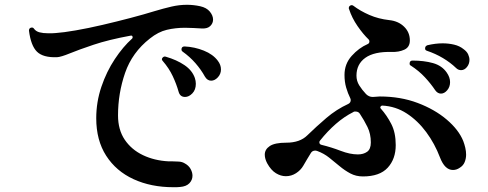

<svg xmlns="http://www.w3.org/2000/svg" viewBox="-20 -769 2040 802"><path d="M732 12Q725 13 718 13Q711 13 704 13Q611 13 538 -20.5Q465 -54 423.5 -118.5Q382 -183 382 -275Q382 -343 403.5 -406.5Q425 -470 459.5 -522Q494 -574 532 -608Q534 -610 534 -613Q534 -622 525 -620Q433 -603 370.5 -582Q308 -561 271.5 -546Q235 -531 218 -530Q160 -528 134.5 -553Q109 -578 101 -641Q101 -650 108 -653Q110 -654 113 -654Q119 -654 122 -649Q130 -638 145 -634Q160 -630 181 -630Q189 -630 197 -630Q205 -630 213 -631Q244 -633 296 -642Q348 -651 408 -665Q468 -679 525 -694Q582 -709 624 -722Q664 -734 696.5 -741.5Q729 -749 761 -749Q788 -749 816 -743Q843 -737 856.5 -720.5Q870 -704 870 -687Q870 -672 858.5 -660.5Q847 -649 824 -650Q805 -651 787.5 -652Q770 -653 753 -653Q713 -653 677 -644.5Q641 -636 606 -608Q532 -550 502.5 -464.5Q473 -379 473 -287Q473 -227 501 -185.5Q529 -144 577 -121Q625 -98 685 -95Q689 -95 693 -95Q697 -95 701 -95Q714 -95 727.5 -94Q741 -93 751 -87Q768 -78 776 -63.5Q784 -49 784 -35Q784 -17 771 -3.5Q758 10 732 12ZM726 -386Q717 -418 701.5 -451Q686 -484 660 -514Q653 -521 659 -528Q665 -535 673 -532Q718 -519 750.5 -497Q783 -475 794 -443Q798 -431 798 -419Q798 -394 783.5 -379Q769 -364 753 -364Q732 -364 726 -386ZM836 -449Q820 -478 796.5 -505Q773 -532 742 -554Q738 -557 738 -562Q738 -575 751 -575Q793 -573 831.5 -557.5Q870 -542 890 -515Q903 -498 903 -479Q903 -460 890 -446Q877 -432 862 -432Q846 -432 836 -449Z M1496 -32Q1467 -32 1443.5 -44.5Q1420 -57 1398.5 -75Q1377 -93 1355 -110.5Q1333 -128 1306 -138Q1300 -140 1297 -140Q1284 -140 1278 -129Q1270 -116 1262.5 -103.5Q1255 -91 1247 -77Q1236 -58 1216.5 -45.5Q1197 -33 1174 -33Q1153 -33 1132.5 -45.5Q1112 -58 1096 -87Q1086 -106 1086 -123Q1086 -145 1107 -159Q1128 -173 1176 -173Q1233 -173 1264 -204Q1301 -240 1343 -276Q1385 -312 1435 -335Q1445 -340 1445 -351Q1445 -353 1444.5 -355Q1444 -357 1443 -359Q1433 -379 1426 -403Q1419 -427 1419 -456Q1419 -502 1449 -535.5Q1479 -569 1516 -585Q1523 -588 1523 -596Q1523 -601 1520 -604Q1497 -626 1473.5 -660Q1450 -694 1438 -731Q1437 -732 1437 -735Q1437 -742 1442 -745Q1449 -750 1456 -745Q1485 -723 1523 -706.5Q1561 -690 1606 -685Q1644 -681 1668 -657.5Q1692 -634 1692 -600Q1692 -572 1669 -561.5Q1646 -551 1616 -552Q1543 -554 1506 -527.5Q1469 -501 1469 -453Q1469 -431 1480.5 -412.5Q1492 -394 1509 -376Q1521 -364 1537 -364Q1545 -364 1552 -365Q1559 -366 1566 -366Q1653 -366 1724.5 -339Q1796 -312 1846 -269.5Q1896 -227 1915 -180Q1920 -167 1923.5 -152Q1927 -137 1927 -123Q1927 -107 1921 -92Q1915 -77 1900 -68Q1887 -59 1872 -59Q1838 -59 1818 -111Q1796 -169 1760.5 -217Q1725 -265 1679 -295Q1633 -325 1577 -328Q1572 -328 1569.5 -323.5Q1567 -319 1571 -315Q1596 -287 1614.5 -251Q1633 -215 1633 -163Q1633 -105 1599.5 -68.5Q1566 -32 1496 -32ZM1475 -124Q1498 -124 1513.5 -135Q1529 -146 1529 -174Q1529 -210 1515 -238.5Q1501 -267 1483 -294Q1477 -303 1466 -303Q1464 -303 1461 -303Q1458 -303 1456 -301Q1418 -282 1383 -251.5Q1348 -221 1317 -182Q1314 -179 1314 -175Q1314 -166 1323 -164Q1364 -154 1403 -139Q1442 -124 1475 -124ZM1798 -392Q1780 -419 1755 -446Q1730 -473 1696 -495Q1691 -497 1691 -503Q1691 -516 1703 -516Q1751 -516 1788.5 -505.5Q1826 -495 1846 -466Q1860 -446 1860 -426Q1860 -406 1848 -392Q1836 -378 1822 -378Q1808 -378 1798 -392ZM1885 -485Q1861 -508 1830 -526.5Q1799 -545 1763 -557Q1754 -560 1756 -569Q1756 -576 1765 -580Q1799 -588 1829 -588Q1854 -588 1877 -582.5Q1900 -577 1916 -564Q1930 -554 1935.5 -542Q1941 -530 1941 -519Q1941 -502 1930.5 -489Q1920 -476 1906 -476Q1894 -476 1885 -485Z"/></svg>

Font: Zen Antique Soft
Style: Regular
Weight: 400
Designer: Yoshimichi Ohira
Foundry: Positype
Version: Version 1.001